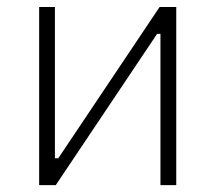

<svg xmlns="http://www.w3.org/2000/svg" viewBox="-20 -538 626 558"><path d="M93.8 0H142.1L436.5 -439.5H446.3V0H492.2V-517.6H443.8L149.4 -78.1H139.6V-517.6H93.8Z"/></svg>

Font: Cascadia Code PL ExtraLight
Style: Regular
Weight: 200
Monospace: yes
Designer: Aaron Bell
Foundry: Saja Typeworks
Version: Version 2404.023